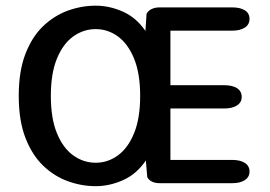

<svg xmlns="http://www.w3.org/2000/svg" viewBox="-20 -645 952 676"><path d="M858.5 -578.5Q858.5 -558.5 842 -547.8Q825.5 -537 797 -537H580V-345H769.5Q798 -345 814.5 -334.5Q831 -324 831 -304Q831 -284.5 814.5 -273.8Q798 -263 769.5 -263H580V-82H797Q825.5 -82 842 -71.5Q858.5 -61 858.5 -41Q858.5 -21.5 842 -10.8Q825.5 0 797 0H543Q527 0 515.8 -5.2Q504.5 -10.5 498.5 -21L493.5 -80Q461.5 -32.5 413.8 -11Q366 10.5 317 10.5Q267.5 10.5 219.5 -6.8Q171.5 -24 132.2 -61.5Q93 -99 69.5 -159.8Q46 -220.5 46 -307.5Q46 -394.5 69.5 -455.2Q93 -516 132.2 -553.2Q171.5 -590.5 219.5 -607.8Q267.5 -625 317 -625Q365.5 -625 412.8 -604Q460 -583 492 -536L496 -596.5Q502 -607.5 514 -613.2Q526 -619 543 -619H797Q825.5 -619 842 -608.8Q858.5 -598.5 858.5 -578.5ZM159 -307.5Q159 -228 180.5 -175.8Q202 -123.5 238 -97.8Q274 -72 317 -72Q359.5 -72 395 -97.8Q430.5 -123.5 452 -175.8Q473.5 -228 473.5 -307.5Q473.5 -386.5 452 -438.8Q430.5 -491 395 -516.8Q359.5 -542.5 317 -542.5Q274 -542.5 238 -516.8Q202 -491 180.5 -438.8Q159 -386.5 159 -307.5Z"/></svg>

Font: Sono Medium
Style: Regular
Weight: 500
Designer: Tyler Finck
Foundry: Tyler Finck
Version: Version 2.112